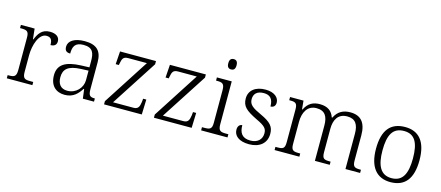

<svg xmlns="http://www.w3.org/2000/svg" viewBox="-52 -1302 4277 1863"><g transform="rotate(15 2086.5 -370.0)"><path d="M40 0H297V-32H266C215 -32 191 -38 191 -104V-274C191 -372 230 -498 306 -498C348 -498 366 -477 366 -421C409 -421 426 -443 426 -474C426 -517 392 -545 329 -545C246 -545 216 -490 191 -431H187L176 -536H38V-504H47C105 -504 127 -497 127 -433V-107C127 -39 104 -32 52 -32H40Z M622 10C712 10 754 -44 787 -94H792L804 0H916V-32H912C863 -32 851 -48 851 -112V-379C851 -491 799 -544 679 -544C573 -544 516 -502 516 -446C516 -406 535 -391 572 -391C572 -460 590 -506 677 -506C773 -506 787 -450 787 -372V-310L704 -307C548 -301 474 -254 474 -148C474 -40 538 10 622 10ZM637 -35C569 -35 539 -80 539 -145C539 -224 581 -269 713 -274L787 -277V-181C787 -105 725 -35 637 -35Z M1017 0H1396L1401 -151H1369L1366 -119C1359 -70 1349 -42 1301 -42H1096L1395 -504V-536H1034L1025 -406H1057L1059 -418C1069 -472 1077 -494 1129 -494H1315L1017 -32Z M1518 0H1897L1902 -151H1870L1867 -119C1860 -70 1850 -42 1802 -42H1597L1896 -504V-536H1535L1526 -406H1558L1560 -418C1570 -472 1578 -494 1630 -494H1816L1518 -32Z M2120 -646C2143 -646 2161 -658 2161 -698C2161 -738 2143 -750 2120 -750C2096 -750 2078 -738 2078 -698C2078 -658 2096 -646 2120 -646ZM1992 0H2257V-32H2236C2178 -32 2156 -39 2156 -105V-536H2007V-504H2017C2068 -504 2092 -497 2092 -431V-102C2092 -38 2070 -32 2012 -32H1992Z M2475 10C2579 10 2649 -45 2649 -140C2649 -213 2616 -251 2512 -299C2427 -338 2387 -363 2387 -420C2387 -471 2417 -507 2487 -507C2550 -507 2582 -474 2582 -398C2614 -398 2631 -418 2631 -449C2631 -497 2588 -544 2495 -544C2395 -544 2330 -494 2330 -412C2330 -332 2373 -298 2482 -244C2572 -202 2593 -179 2593 -130C2593 -72 2553 -28 2478 -28C2391 -28 2365 -80 2365 -152C2346 -152 2321 -138 2321 -96C2321 -37 2370 10 2475 10Z M2730 0H2979V-32H2968C2911 -32 2888 -38 2888 -102V-326C2888 -417 2926 -498 3019 -498C3104 -498 3135 -446 3135 -354V0H3284V-32H3276C3218 -32 3199 -39 3199 -105V-340C3199 -427 3234 -498 3328 -498C3411 -498 3442 -446 3442 -354V0H3589V-32H3583C3526 -32 3506 -39 3506 -105V-355C3506 -483 3452 -544 3347 -544C3273 -544 3221 -514 3190 -449H3184C3164 -510 3118 -544 3041 -544C2976 -544 2924 -521 2890 -450H2885L2877 -536H2742V-504H2752C2803 -504 2824 -497 2824 -433V-105C2824 -39 2805 -32 2747 -32H2730Z M3894 10C4038 10 4114 -80 4114 -268C4114 -457 4034 -544 3898 -544C3752 -544 3677 -455 3677 -268C3677 -80 3759 10 3894 10ZM3895 -30C3786 -30 3742 -115 3742 -268C3742 -425 3785 -504 3897 -504C4004 -504 4048 -427 4048 -268C4048 -118 4008 -30 3895 -30Z"/></g></svg>

Font: Noto Serif Light
Style: Regular
Weight: 300
Designer: Monotype Design Team
Foundry: Monotype Imaging Inc.
Version: Version 2.013